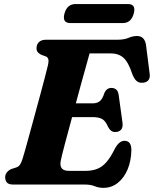

<svg xmlns="http://www.w3.org/2000/svg" viewBox="-20 -892 744 928"><path d="M391.5 0H45Q21.5 0 13.2 -10Q5 -20 5 -35Q5 -49 13.5 -59.2Q22 -69.5 34.5 -75L58 -82.5Q70 -86.5 76.5 -95.8Q83 -105 89.5 -126Q93 -136.5 101.8 -167.8Q110.5 -199 122.5 -242.8Q134.5 -286.5 147.8 -335.5Q161 -384.5 173.8 -431.2Q186.5 -478 196.2 -515.2Q206 -552.5 210.5 -572Q216.5 -596 213.5 -606Q210.5 -616 201 -619.5L180 -627Q171.5 -631 164 -638.2Q156.5 -645.5 156.5 -659Q156.5 -677 168.2 -688.5Q180 -700 203 -700H548Q580 -700 601 -709Q622 -718 642 -718Q678 -718 685.5 -676.5L703 -538.5Q706.5 -518 698.5 -506.2Q690.5 -494.5 674 -492.5Q655.5 -489.5 642.2 -499Q629 -508.5 618.5 -536.5Q600.5 -591.5 576.8 -612.8Q553 -634 514 -634H413Q407.5 -614 397 -576.2Q386.5 -538.5 373.2 -490.8Q360 -443 346.5 -392.5H429Q448.5 -392.5 462 -402.8Q475.5 -413 485 -444Q496.5 -467 518 -467Q549 -467 553.5 -433.5L572 -299.5Q575 -276 565 -265Q555 -254 538 -254Q525 -253.5 516.5 -260.5Q508 -267.5 502.5 -278.5Q490.5 -307 474 -316.5Q457.5 -326 427 -326H328.5Q308.5 -253.5 293 -194.2Q277.5 -135 273.5 -114.5Q269 -91.5 278.2 -78.8Q287.5 -66 316 -66H390Q424.5 -66 449.2 -75.5Q474 -85 494.2 -108.2Q514.5 -131.5 535 -173Q556 -211.5 581.5 -211.5Q615 -211.5 615 -166.5Q614 -114.5 596.8 -73.2Q579.5 -32 549.2 -8Q519 16 479.5 16Q457.5 16 437.8 8Q418 0 391.5 0ZM291.5 -826Q304 -872.5 345.5 -872.5H598Q639 -872.5 626.5 -826.5Q614 -780.5 573 -780.5H320.5Q279.5 -780.5 291.5 -826Z"/></svg>

Font: Fraunces 9pt Soft
Style: Bold Italic
Weight: 700
Italic angle: -16°
Version: Version 1.000;[b76b70a41]